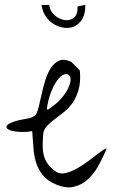

<svg xmlns="http://www.w3.org/2000/svg" viewBox="-20 -782 478 806"><path d="M214.8 -7.8Q177.7 -23.4 158.7 -47.9Q139.6 -72.3 130.9 -101.6Q122.1 -130.9 120.1 -164.1Q118.2 -197.3 115.2 -231.4Q92.8 -227.5 71.3 -228Q49.8 -228.5 33.7 -231.9Q17.6 -235.4 10.7 -241.7Q3.9 -248 9.3 -255.4Q14.6 -262.7 36.1 -270.5Q57.6 -278.3 99.6 -285.2Q105.5 -285.2 116.7 -291Q127.9 -296.9 129.9 -299.8Q136.7 -309.6 142.6 -333.5Q148.4 -357.4 154.8 -386.7Q161.1 -416 170.4 -445.8Q179.7 -475.6 193.8 -497.1Q208 -518.6 228 -527.3Q248 -536.1 277.3 -523.4Q280.3 -521.5 285.6 -516.1Q291 -510.7 296.9 -504.9Q302.7 -499 308.1 -493.7Q313.5 -488.3 315.4 -485.4Q319.3 -437.5 309.6 -404.3Q299.8 -371.1 283.2 -348.1Q266.6 -325.2 246.1 -309.6Q225.6 -293.9 207 -279.8Q188.5 -265.6 175.3 -251Q162.1 -236.3 161.1 -214.8Q159.2 -189.5 159.2 -168.5Q159.2 -147.5 164.1 -128.9Q168.9 -110.4 180.7 -93.8Q192.4 -77.1 214.8 -61.5Q231.4 -49.8 255.9 -55.7Q280.3 -61.5 305.7 -76.2Q331.1 -90.8 355.5 -109.4Q379.9 -127.9 397.5 -141.1Q415 -154.3 422.9 -158.2Q430.7 -162.1 422.9 -146.5Q409.2 -114.3 390.6 -82Q372.1 -49.8 346.7 -27.3Q321.3 -4.9 288.6 2.4Q255.9 9.8 214.8 -7.8ZM183.6 -362.3Q182.6 -357.4 179.7 -342.8Q176.8 -328.1 176.8 -323.2Q177.7 -322.3 180.2 -322.3Q182.6 -322.3 183.6 -323.2Q186.5 -325.2 192.4 -329.6Q198.2 -334 204.1 -338.4Q210 -342.8 215.3 -347.2Q220.7 -351.6 222.7 -353.5Q252 -382.8 264.2 -407.7Q276.4 -432.6 276.4 -448.2Q276.4 -463.9 266.1 -469.2Q255.9 -474.6 241.7 -465.8Q227.5 -457 211.9 -432.1Q196.3 -407.2 183.6 -362.3ZM186.5 -761.7Q189.5 -735.4 209 -718.3Q228.5 -701.2 250.5 -697.8Q272.5 -694.3 289.6 -707Q306.6 -719.7 305.7 -754.9L337.9 -761.7Q338.9 -726.6 326.7 -704.6Q314.5 -682.6 295.4 -672.9Q276.4 -663.1 253.4 -665Q230.5 -667 209.5 -678.7Q188.5 -690.4 173.3 -711.4Q158.2 -732.4 154.3 -760.7Z"/></svg>

Font: Give You Glory
Style: Regular
Weight: 400
Designer: Kimberly Geswein
Foundry: Kimberly Geswein
Version: Version 1.002